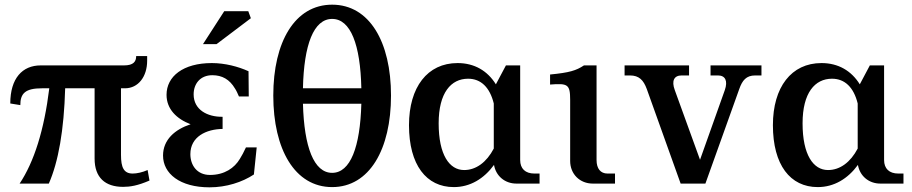

<svg xmlns="http://www.w3.org/2000/svg" viewBox="-20 -786 3903 822"><path d="M498 -123V-408H515C572 -408 610 -458 610 -526V-546H563C563 -523 552 -506 511 -506H154C76 -506 24 -451 24 -343L67 -336C67 -386 88 -408 160 -408H191C169 -229 126 -93 64 0H189C230 -93 254 -229 259 -408H385V-107C385 -26 430 14 507 14C537 14 569 9 620 -13L612 -58C589 -48 566 -43 548 -43C510 -43 498 -69 498 -123Z M678 -120C678 -43 750 16 877 16C949 16 1017 -6 1067 -39L1079 -155H1033C1024 -135 1015 -119 1007 -106C984 -67 941 -37 879 -37C823 -37 795 -79 795 -126C795 -201 863 -233 933 -234V-286C868 -285 809 -316 809 -382C809 -427 837 -464 889 -464C931 -464 963 -446 986 -407C991 -400 998 -385 1003 -373H1045L1044 -481C1000 -501 943 -516 887 -516C764 -516 693 -459 693 -380C693 -319 736 -277 796 -254C729 -232 678 -188 678 -120ZM849 -597H907L1054 -708L1043 -738H940Z M1402 -46C1324 -46 1282 -156 1277 -342H1527C1522 -156 1480 -46 1402 -46ZM1150 -377C1150 -147 1242 15 1402 15C1562 15 1654 -147 1654 -377C1654 -606 1562 -766 1402 -766C1242 -766 1150 -606 1150 -377ZM1277 -408C1281 -595 1323 -705 1402 -705C1481 -705 1523 -595 1527 -408Z M1731 -250C1731 -80 1805 15 1923 15C1993 15 2052 -21 2095 -80C2103 -33 2141 0 2191 0H2290V-43H2268C2229 -43 2207 -64 2207 -101V-506H2146L2103 -425C2067 -483 2011 -516 1939 -516C1810 -516 1731 -413 1731 -250ZM1858 -258C1858 -389 1911 -449 1984 -449C2039 -449 2077 -412 2094 -343V-150C2063 -91 2018 -58 1967 -58C1904 -58 1858 -123 1858 -258Z M2534 -101V-506H2480C2447 -484 2418 -475 2335 -467V-424C2411 -430 2421 -425 2421 -358V-97C2421 -41 2462 0 2518 0H2613V-43H2581C2551 -43 2534 -64 2534 -101Z M2749 -405 2894 0H3000L3145 -405C3158 -442 3175 -463 3213 -463H3240V-506H3022V-463H3054C3085 -463 3097 -440 3083 -400L2977 -102L2869 -400C2854 -440 2866 -463 2898 -463H2930V-506H2654V-463H2677C2716 -463 2735 -443 2749 -405Z M3289 -250C3289 -80 3363 15 3481 15C3551 15 3610 -21 3653 -80C3661 -33 3699 0 3749 0H3848V-43H3826C3787 -43 3765 -64 3765 -101V-506H3704L3661 -425C3625 -483 3569 -516 3497 -516C3368 -516 3289 -413 3289 -250ZM3416 -258C3416 -389 3469 -449 3542 -449C3597 -449 3635 -412 3652 -343V-150C3621 -91 3576 -58 3525 -58C3462 -58 3416 -123 3416 -258Z"/></svg>

Font: LT Superior Serif Semibold
Style: Regular
Weight: 600
Designer: Daniel Lyons
Foundry: LyonsType
Version: Version 2.120;FEAKit 1.0